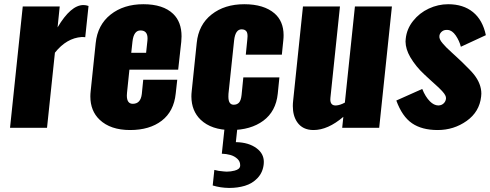

<svg xmlns="http://www.w3.org/2000/svg" viewBox="-20 -609 2337 915"><path d="M27.8 0H204.1L241.7 -357.9C278.8 -404.5 321.5 -429.4 369.6 -432.6C377.4 -432.6 383 -432.3 386.2 -431.6L401.9 -580.6C393.7 -583.5 385.7 -585 377.9 -585C337.6 -585 296.4 -549.5 254.4 -478.5L264.6 -578.1H88.4Z M600.1 10.7C661.9 10.7 712.2 -4.1 750.7 -33.7C789.3 -63.3 811.5 -106.4 817.4 -163.1L824.7 -229H662.6L655.8 -161.1C652.2 -129.9 637.9 -114.3 612.8 -114.3C593.9 -114.3 584.5 -127.4 584.5 -153.8C584.5 -158 584.8 -162.8 585.4 -168L596.7 -276.9H829.1L843.8 -409.7C844.7 -418.8 845.2 -427.6 845.2 -436C845.2 -481.6 831.9 -517.3 805.2 -543C773.3 -573.6 725.9 -588.9 663.1 -588.9C600.6 -588.9 548.6 -572.4 507.1 -539.6C465.6 -506.7 441.9 -461.3 436 -403.3L412.1 -174.8C411.1 -166 410.6 -157.6 410.6 -149.4C410.6 -103.5 425.3 -66.6 454.6 -38.6C489.1 -5.7 537.6 10.7 600.1 10.7ZM605.5 -357.4 611.3 -410.6C615.2 -446.1 627.9 -463.9 649.4 -463.9C671.9 -463.9 683.1 -451.3 683.1 -426.3C683.1 -423 682.9 -419.6 682.6 -416L676.3 -357.4Z M993.7 274.9C1018.4 282.4 1044.1 286.3 1070.8 286.6H1074.2C1099.9 286.6 1124.2 283.2 1147 276.4C1171.1 269.2 1191.2 256.8 1207.5 239.3C1224.4 221.4 1234.2 199.2 1236.8 172.9C1237.1 169.3 1237.3 165.9 1237.3 162.6C1237.3 136.6 1226.1 115.1 1203.6 98.1C1178.2 78.9 1145 69 1104 68.4L1111.3 0H1050.3L1037.1 123.5C1051.1 123.9 1064.6 125.8 1077.6 129.4C1090.7 133 1102.1 139.3 1111.8 148.4C1120.3 156.6 1124.5 166.2 1124.5 177.2V181.6C1123.5 192.4 1114.7 199.9 1098.1 204.1C1085.8 207.4 1073.1 209 1060.1 209L1046.4 208C1028.5 206.7 1013.5 204.3 1001.5 200.7ZM1081.1 10.7C1143.6 10.7 1194.8 -4.1 1234.9 -33.7C1274.9 -63.3 1297.9 -106.3 1303.7 -162.6L1311.5 -240.2H1139.6L1131.3 -156.7C1129.4 -138.8 1125.2 -126.5 1118.9 -119.9C1112.5 -113.2 1104.2 -109.9 1093.8 -109.9C1076.8 -109.9 1068.4 -122.7 1068.4 -148.4C1068.4 -152.7 1068.5 -157.2 1068.8 -162.1L1095.7 -416.5C1099.6 -451.7 1111.5 -469.2 1131.3 -469.2C1141.8 -469.2 1149.4 -466 1154.3 -459.5C1157.9 -454.9 1159.7 -447.3 1159.7 -436.5C1159.7 -432 1159.3 -427.1 1158.7 -421.9L1151.4 -348.6H1323.2L1330.1 -416.5C1331.1 -425.3 1331.5 -433.8 1331.5 -441.9C1331.2 -485.8 1316.9 -520.2 1288.6 -544.9C1254.7 -574.2 1206.5 -588.9 1144 -588.9C1081.5 -588.9 1029.6 -572.6 988.3 -540C946.9 -507.5 923.3 -462.2 917.5 -404.3L893.6 -174.3C892.6 -165.5 892.1 -157.1 892.1 -148.9C892.4 -103.4 907.1 -66.6 936 -38.6C970.5 -5.7 1018.9 10.7 1081.1 10.7Z M1474.1 10.7C1519.7 10.7 1567.1 -10.3 1616.2 -52.2L1610.8 0H1787.1L1847.7 -578.1H1671.4L1623.5 -120.1C1608.2 -111.7 1594.2 -107.1 1581.5 -106.4H1579.1C1562.5 -106.4 1554.2 -116 1554.2 -135.3C1554.2 -137.9 1554.4 -140.6 1554.7 -143.6L1600.1 -578.1H1423.8L1377 -128.9C1376 -120.1 1375.5 -111.7 1375.5 -103.5C1375.5 -72.9 1382.3 -47.5 1396 -27.3C1413.2 -2 1439.3 10.7 1474.1 10.7Z M2065.9 10.7C2117 10.7 2163 -3.7 2203.9 -32.7C2244.7 -61.7 2267.7 -100.4 2272.9 -148.9C2273.6 -153.5 2273.9 -158 2273.9 -162.6C2273.9 -193.8 2262.2 -224.3 2238.8 -253.9C2229 -266.3 2209.5 -286.6 2180.2 -314.9L2156.7 -336.9C2153.2 -340.2 2145.3 -347.4 2133.1 -358.6C2120.8 -369.9 2112.5 -377.8 2107.9 -382.3C2103.4 -386.9 2097.5 -393.2 2090.3 -401.4C2083.2 -409.5 2078.5 -416.6 2076.2 -422.6C2073.9 -428.6 2073.2 -434.2 2074.2 -439.5C2075.5 -447.3 2079.7 -453.9 2086.7 -459.5C2093.7 -465 2102.7 -467.3 2113.8 -466.3C2127.8 -465.3 2140.5 -456.5 2151.9 -439.9C2163.2 -423.3 2171.4 -405.4 2176.3 -386.2L2295.4 -441.4C2285.3 -489.6 2264.9 -526.2 2234.1 -551.3C2203.4 -576.3 2163.9 -588.9 2115.7 -588.9C2083.8 -588.9 2053.1 -581.9 2023.4 -568.1C1993.8 -554.3 1968.9 -534.7 1948.7 -509.3C1928.5 -483.9 1916.8 -455.7 1913.6 -424.8C1912.9 -420.2 1912.6 -415.7 1912.6 -411.1C1912.9 -387 1920.4 -362.3 1935.1 -336.9C1952.6 -307 1974.9 -279.5 2002 -254.4L2027.8 -230.5C2032.4 -226.2 2039.4 -219.9 2048.8 -211.4C2058.3 -203 2065.7 -196.2 2071 -191.2C2076.4 -186.1 2082.2 -180.2 2088.4 -173.3C2094.6 -166.5 2099 -160.4 2101.8 -155C2104.6 -149.7 2105.8 -144.7 2105.5 -140.1C2104.8 -131 2101.4 -123.4 2095.2 -117.2C2089 -111 2081.9 -107.6 2073.7 -106.9C2072.1 -106.6 2070.3 -106.4 2068.4 -106.4C2054.7 -106.8 2041.5 -113.3 2028.8 -126C2014.5 -140.3 2002.3 -160 1992.2 -185.1L1868.7 -129.9C1887.2 -79.1 1912.2 -43 1943.6 -21.5C1975 0 2015.8 10.7 2065.9 10.7Z"/></svg>

Font: Oswald
Style: Heavy
Weight: 800
Designer: Vernon Adams
Foundry: Vernon Adams
Version: 3.0; ttfautohint (v0.95.6-bc232) -l 8 -r 50 -G 200 -x 0 -w "